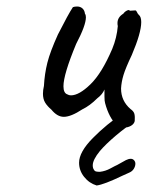

<svg xmlns="http://www.w3.org/2000/svg" viewBox="-20 -387 454 590"><path d="M303 -70Q301 -76 301 -91Q301 -106 301 -112Q295 -97 279 -85Q256 -62 233 -51Q198 -28 176 -28Q156 -28 138 -50Q125 -61 118.5 -72Q112 -83 112 -99Q112 -110 115 -123Q117 -160 125.5 -194Q134 -228 158 -281Q190 -344 204 -365Q209 -367 217 -367Q227 -367 233.5 -361Q240 -355 241 -345Q244 -341 244 -334Q244 -309 214 -252Q175 -158 175 -122Q175 -101 187 -97Q192 -94 198 -94Q223 -94 258 -128Q293 -162 325 -237Q339 -271 342 -307Q341 -310 341 -316Q341 -334 359 -345Q363 -351 370 -354.5Q377 -358 379 -354L395 -355Q398 -356 401 -349.5Q404 -343 407 -341Q414 -335 414 -319Q414 -286 385 -218Q366 -178 359.5 -156.5Q353 -135 352 -115Q352 -77 381 -52Q391 -45 393 -37Q395 -29 394 -15Q392 -6 382.5 -0.5Q373 5 362 5Q349 5 339 -2Q315 -25 303 -70ZM223 113Q223 80 265.5 37Q308 -6 358 -39L388 -9Q365 5 335 30.5Q305 56 287 77Q265 104 265 121Q265 130 269 135Q271 139 275.5 140Q280 141 287 141Q304 139 319.5 130.5Q335 122 340 120L367 105Q375 101 382 101Q388 101 392 105.5Q396 110 396 116Q396 124 391 132Q386 140 376 144L356 153Q300 180 277 183Q254 176 238.5 156.5Q223 137 223 113Z"/></svg>

Font: Caveat
Style: Regular
Weight: 400
Designer: Pablo Impallari
Foundry: Pablo Impallari
Version: Version 1.500; ttfautohint (v1.6)